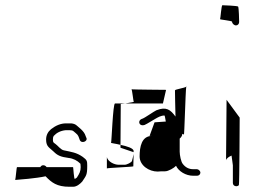

<svg xmlns="http://www.w3.org/2000/svg" viewBox="-20 -705 972 733"><path d="M38 -18C52 -19 118 -24 154 -32C177 -8 197 8 245 8H259C273 8 286 -3 294 -12C309 -35 313 -36 313 -72C313 -91 312 -94 296 -106C272 -123 252 -125 224 -131C212 -133 200 -150 191 -156C184 -161 182 -161 182 -173C182 -179 183 -183 185 -186C196 -198 211 -206 231 -208H246C260 -208 261 -203 270 -196C279 -189 280 -183 284 -172C290 -154 316 -166 310 -178L304 -193C300 -201 292 -210 282 -218C273 -225 270 -232 252 -234H232C212 -234 193 -226 175 -212C163 -202 156 -189 156 -172C156 -144 170 -141 185 -126C199 -112 211 -106 242 -102C260 -100 275 -92 287 -80C287 -78 288 -73 288 -67C288 -51 283 -42 274 -28C273 -26 270 -25 266 -22C262 -19 260 -67 259 -67H158C151 -77 138 -76 134 -67H45C43 -67 40 -23 38 -18ZM38 -18C35 -18 35 -18 38 -18Z M388 -62C388 -64 489 -68 489 -70C489 -72 490 -101 490 -117C489 -109 485 -96 484 -91C483 -85 464 -76 456 -76H433C416 -76 392 -88 388 -105ZM404 -160C401 -159 420 -157 440 -152L441 -308L458 -310H419C411 -310 406 -160 404 -160ZM440 -141 490 -124V-128C491 -139 464 -147 440 -152ZM458 -310H602L614 -362C614 -362 490 -363 482 -364C485 -361 489 -316 491 -316ZM482 -364ZM490 -124ZM513 -108C513 -73 549 -50 582 -50C587 -50 592 -51 596 -51H610C623 -51 645 -64 652 -72C662 -51 689 -34 718 -34H732C739 -34 745 -39 745 -46C745 -52 738 -59 732 -59H718C701 -59 688 -66 678 -79C671 -87 666 -113 666 -126V-176C670 -179 676 -186 676 -194C679 -193 682 -192 682 -191C684 -186 688 -353 691 -374C685 -369 648 -364 648 -360C648 -356 649 -289 650 -260C631 -286 615 -299 577 -284C568 -280 533 -255 524 -252C503 -246 510 -221 532 -228C540 -231 568 -249 574 -252C583 -257 594 -264 608 -264C609 -264 611 -253 613 -241C596 -240 580 -239 570 -238L551 -186H560C521 -186 513 -145 513 -108ZM691 -374C692 -375 692 -375 692 -376C692 -376 691 -376 691 -376Z M820 -632C818 -630 866 -626 866 -622C866 -615 874 -608 881 -608C888 -608 893 -614 893 -621C893 -625 892 -677 889 -680C886 -683 833 -685 829 -685C825 -685 822 -634 820 -632ZM843 -91V-93ZM843 -93C844 -100 854 -107 864 -111C865 -103 866 -95 867 -89L869 -74V-6C869 1 875 6 882 6C886 6 890 4 892 2C894 0 895 -252 895 -256L845 -324Z"/></svg>

Font: FailCity
Style: Regular
Weight: 400
Version: Version 1